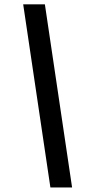

<svg xmlns="http://www.w3.org/2000/svg" viewBox="-20 -747 420 877"><path d="M85.9 -727.3 210.2 109.4H309.3L185 -727.3Z"/></svg>

Font: TID UI Medium
Style: Italic
Weight: 500
Italic angle: -9.39999°
Designer: The TID Project Authors
Foundry: Bakken & Bæck
Version: Version 1.001;hotconv 1.0.109;makeotfexe 2.5.65596